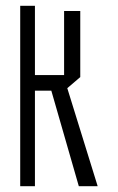

<svg xmlns="http://www.w3.org/2000/svg" viewBox="-20 -645 409 665"><path d="M253 0 156 -337 203 -372 318 -1V0ZM50 0V-625H101V0ZM101 -331V-385H202V-331ZM202 -331V-607H258V-378L203 -331Z"/></svg>

Font: Foldit Light
Style: Regular
Weight: 300
Version: Version 1.003